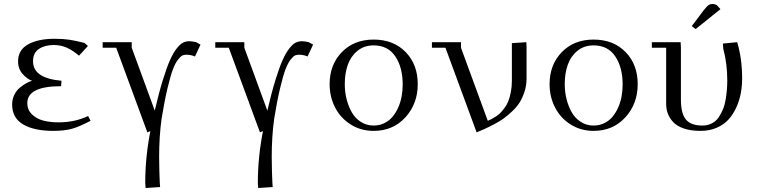

<svg xmlns="http://www.w3.org/2000/svg" viewBox="-20 -651 3825 965"><path d="M41 -126Q41 -152.3 52 -174.6Q63 -196.8 80.1 -210.7Q97.2 -224.6 112.1 -232.7Q127 -240.7 141.1 -245.1Q118.2 -252.4 94.5 -278.3Q70.8 -304.2 70.8 -342.8Q70.8 -399.9 121.1 -428Q171.4 -456.1 254.9 -456.1Q296.9 -456.1 328.1 -451.4Q359.4 -446.8 404.8 -435.1L421.9 -419.9L377 -371.1Q343.8 -399.4 314 -412.1Q284.2 -424.8 250 -424.8Q205.1 -424.8 175.5 -405Q146 -385.3 146 -342.8Q146 -257.8 289.1 -245.1L287.1 -217.8Q117.2 -217.8 117.2 -132.8Q117.2 -99.6 139.6 -77.1Q162.1 -54.7 196 -45.4Q230 -36.1 273.9 -36.1Q356.4 -36.1 422.9 -67.9L435.1 -43.9Q380.9 -15.1 343 -4.2Q305.2 6.8 248 6.8Q151.9 6.8 96.4 -25.6Q41 -58.1 41 -126Z M496.1 -411.1V-439H642.1V-411.1L757.8 -95.2Q778.3 -183.6 798.1 -247.8Q817.9 -312 834.5 -349.1Q851.1 -386.2 868.7 -408.2Q886.2 -430.2 900.6 -437Q915 -443.8 931.6 -443.8Q945.3 -443.8 965.8 -439L987.8 -426.8L960 -367.2Q939 -376 918 -376Q906.2 -376 897.5 -372.6Q888.7 -369.1 874.5 -351.1Q860.4 -333 848.4 -300.8Q836.4 -268.6 821.3 -205.1Q806.2 -141.6 792 -53.2Q779.8 34.7 779.8 138.2Q779.8 175.3 781 212.9Q782.2 250.5 783.2 269.5L784.7 289.1L711.9 293.9L710 269Q710 138.7 735.8 7.8L720.7 14.2L564 -411.1Z M1062 -411.1V-439H1208V-411.1L1323.7 -95.2Q1344.2 -183.6 1364 -247.8Q1383.8 -312 1400.4 -349.1Q1417 -386.2 1434.6 -408.2Q1452.1 -430.2 1466.6 -437Q1481 -443.8 1497.6 -443.8Q1511.2 -443.8 1531.7 -439L1553.7 -426.8L1525.9 -367.2Q1504.9 -376 1483.9 -376Q1472.2 -376 1463.4 -372.6Q1454.6 -369.1 1440.4 -351.1Q1426.3 -333 1414.3 -300.8Q1402.3 -268.6 1387.2 -205.1Q1372.1 -141.6 1357.9 -53.2Q1345.7 34.7 1345.7 138.2Q1345.7 175.3 1346.9 212.9Q1348.1 250.5 1349.1 269.5L1350.6 289.1L1277.8 293.9L1275.9 269Q1275.9 138.7 1301.8 7.8L1286.6 14.2L1129.9 -411.1Z M1636.7 -228Q1636.7 -325.7 1698 -388.9Q1759.3 -452.1 1857.9 -452.1Q1957.5 -452.1 2018.6 -389.6Q2079.6 -327.1 2079.6 -228Q2079.6 -129.4 2017.6 -61.3Q1955.6 6.8 1857.9 6.8Q1793.9 6.8 1742.9 -25.1Q1691.9 -57.1 1664.3 -110.6Q1636.7 -164.1 1636.7 -228ZM1712.9 -228Q1712.9 -189.5 1721.9 -153.1Q1731 -116.7 1748 -86.7Q1765.1 -56.6 1793.7 -38.3Q1822.3 -20 1857.9 -20Q1887.2 -20 1911.6 -32Q1936 -43.9 1952.6 -63.7Q1969.2 -83.5 1981.2 -110.1Q1993.2 -136.7 1998.5 -166Q2003.9 -195.3 2003.9 -226.1Q2003.9 -312.5 1966.8 -367.7Q1929.7 -422.9 1857.9 -422.9Q1810.1 -422.9 1776.6 -395.5Q1743.2 -368.2 1728 -325.2Q1712.9 -282.2 1712.9 -228Z M2150.9 -411.1V-439H2296.9V-411.1L2431.6 -43.9Q2442.9 -48.8 2449 -51.8Q2455.1 -54.7 2469.5 -63.7Q2483.9 -72.8 2493.2 -81.8Q2502.4 -90.8 2514.9 -107.2Q2527.3 -123.5 2534.7 -142.1Q2542 -160.6 2547.4 -187.5Q2552.7 -214.4 2552.7 -245.1V-434.1L2625.5 -439L2626.5 -411.1V-256.8Q2626.5 -222.2 2616.5 -190.9Q2606.4 -159.7 2591.8 -136.2Q2577.1 -112.8 2553.2 -90.6Q2529.3 -68.4 2509.8 -54.4Q2490.2 -40.5 2460.9 -25.1Q2431.6 -9.8 2416 -2.9Q2400.4 3.9 2375.5 14.2L2218.8 -411.1Z M2742.2 -228Q2742.2 -325.7 2803.5 -388.9Q2864.7 -452.1 2963.4 -452.1Q3063 -452.1 3124 -389.6Q3185.1 -327.1 3185.1 -228Q3185.1 -129.4 3123 -61.3Q3061 6.8 2963.4 6.8Q2899.4 6.8 2848.4 -25.1Q2797.4 -57.1 2769.8 -110.6Q2742.2 -164.1 2742.2 -228ZM2818.4 -228Q2818.4 -189.5 2827.4 -153.1Q2836.4 -116.7 2853.5 -86.7Q2870.6 -56.6 2899.2 -38.3Q2927.7 -20 2963.4 -20Q2992.7 -20 3017.1 -32Q3041.5 -43.9 3058.1 -63.7Q3074.7 -83.5 3086.7 -110.1Q3098.6 -136.7 3104 -166Q3109.4 -195.3 3109.4 -226.1Q3109.4 -312.5 3072.3 -367.7Q3035.2 -422.9 2963.4 -422.9Q2915.5 -422.9 2882.1 -395.5Q2848.6 -368.2 2833.5 -325.2Q2818.4 -282.2 2818.4 -228Z M3256.3 -411.1V-439H3400.9L3402.3 -411.1V-150.9Q3402.3 -80.1 3427.7 -50Q3453.1 -20 3510.3 -20Q3537.1 -20 3558.3 -31.2Q3579.6 -42.5 3592.5 -62Q3605.5 -81.5 3614.5 -104Q3623.5 -126.5 3627.7 -153.8Q3631.8 -181.2 3633.5 -202.1Q3635.3 -223.1 3635.3 -245.1Q3635.3 -332 3615.2 -405.8L3613.3 -432.1L3685.1 -439Q3710 -356.4 3710 -256.8Q3710 -218.8 3703.4 -182.9Q3696.8 -147 3681.2 -112.1Q3665.5 -77.1 3642.1 -51Q3618.7 -24.9 3582.3 -9Q3545.9 6.8 3501 6.8Q3453.1 6.8 3418 -4.9Q3382.8 -16.6 3364 -36.9Q3345.2 -57.1 3336.7 -79.8Q3328.1 -102.5 3328.1 -128.9V-411.1ZM3457 -520 3515.1 -597.2Q3531.2 -617.7 3539.8 -624.3Q3548.3 -630.9 3562 -630.9Q3567.4 -630.9 3573 -629.2Q3578.6 -627.4 3581.5 -626L3584 -624L3601.1 -605L3476.1 -504.9Z"/></svg>

Font: Dehuti Alt
Style: Book
Weight: 400
Version: Version 1.2